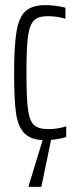

<svg xmlns="http://www.w3.org/2000/svg" viewBox="-20 -538 299 748"><path d="M238 -4Q211 4 179 7L141 190H92V185L146 8Q96 5 72.5 -21.5Q49 -48 42 -100Q35 -152 35 -254Q35 -363 45 -418.5Q55 -474 81 -496Q107 -518 157 -518Q195 -518 235 -508V-465Q202 -475 165 -475Q129 -475 112 -458Q95 -441 89 -396Q83 -351 83 -256Q83 -157 89 -112Q95 -67 112.5 -51Q130 -35 168 -35Q205 -35 238 -46Z"/></svg>

Font: Saira Ultra Condensed Light
Style: Regular
Weight: 300
Width: 1
Designer: Hector Gatti with collaboration of the Omnibus-Type team
Foundry: Omnibus-Type
Version: Version 1.001; ttfautohint (v1.8)